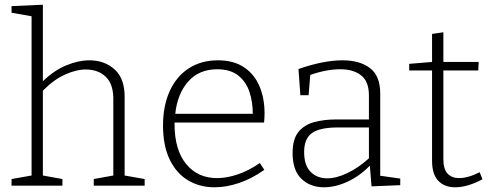

<svg xmlns="http://www.w3.org/2000/svg" viewBox="-20 -788 2085 815"><path d="M29 0V-28L114 -43V-719L29 -734V-762L162 -768V-443Q209 -489 261 -510.5Q313 -532 359 -532Q425 -532 468 -492Q511 -452 509 -370V-43L594 -28V0H378V-28L461 -43V-359Q463 -428 430.5 -460.5Q398 -493 344 -493Q303 -493 255 -471Q207 -449 162 -403V-43L245 -28V0Z M891 7Q827 7 777.5 -23Q728 -53 700 -111.5Q672 -170 672 -255Q672 -339 700.5 -401.5Q729 -464 781.5 -498Q834 -532 905 -532Q971 -532 1015 -503Q1059 -474 1081 -423Q1103 -372 1103 -306Q1103 -298 1102.5 -289.5Q1102 -281 1101 -268H721Q721 -265 721 -261Q721 -152 770 -92Q819 -32 901 -32Q942 -32 988.5 -47.5Q1035 -63 1083 -96L1102 -67Q1048 -29 994 -11Q940 7 891 7ZM902 -494Q825 -494 779 -442Q733 -390 724 -305H1053Q1053 -356 1038.5 -399Q1024 -442 990.5 -468Q957 -494 902 -494Z M1557 3 1550 -85Q1506 -40 1454.5 -16.5Q1403 7 1355 7Q1297 7 1259.5 -29Q1222 -65 1222 -138Q1222 -197 1246.5 -227.5Q1271 -258 1313 -269.5Q1355 -281 1408 -281H1546V-383Q1546 -442 1513 -468Q1480 -494 1425 -494Q1366 -494 1297 -470L1290 -384H1255L1247 -495Q1353 -532 1434 -532Q1507 -532 1550.5 -499Q1594 -466 1594 -391V-42L1679 -30V-2ZM1271 -143Q1271 -86 1298.5 -58.5Q1326 -31 1369 -31Q1408 -31 1455 -53.5Q1502 -76 1546 -116V-247H1415Q1337 -247 1304 -223Q1271 -199 1271 -143Z M1912 7Q1867 7 1840.5 -20.5Q1814 -48 1814 -105V-489H1717V-517L1814 -525V-644L1862 -651V-525H2012L2010 -489H1862V-112Q1862 -70 1880 -51Q1898 -32 1928 -32Q1967 -32 2016 -57L2028 -27Q1964 7 1912 7Z"/></svg>

Font: Bitter Light
Style: Regular
Weight: 300
Designer: Sol Matas, and Bitter project Authors
Foundry: Sol Matas
Version: Version 2.001